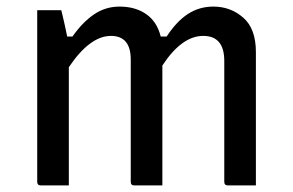

<svg xmlns="http://www.w3.org/2000/svg" viewBox="-20 -563 890 583"><path d="M189 0H104Q93 0 93 -11V-532H166Q166 -532 169.5 -518Q173 -504 177 -485.5Q181 -467 184 -452H200Q230 -495 265 -519Q300 -543 343 -543Q391 -543 424 -520Q457 -497 468 -452H486Q516 -498 550.5 -520.5Q585 -543 628 -543Q680 -543 718.5 -509.5Q757 -476 757 -405V0H672Q661 0 661 -11V-378Q661 -454 597 -454Q532 -454 473 -364V0H388Q377 0 377 -11V-382Q377 -454 317 -454Q253 -454 189 -359Z"/></svg>

Font: Recursive Sn Lnr St
Style: Regular
Weight: 400
Version: Version 1.079;hotconv 1.0.112;makeotfexe 2.5.65598; ttfautoh